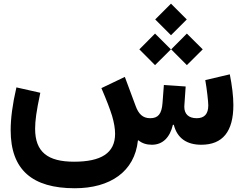

<svg xmlns="http://www.w3.org/2000/svg" viewBox="-20 -775 1302 1028"><path d="M793 0C851.1 0 889.6 -38.6 905.8 -106.9H910.6C928.7 -34.2 981 0 1057.6 0C1172.4 0 1229.5 -70.8 1229.5 -212.9C1229.5 -259.3 1222.2 -317.9 1210.4 -377L1079.1 -346.2C1087.9 -296.4 1095.2 -230 1095.2 -210.9C1095.2 -165 1074.7 -142.1 1033.2 -142.1C988.8 -142.1 966.8 -165.5 966.8 -203.1C966.8 -206.5 966.8 -209.5 967.3 -212.9L974.1 -312L857.4 -319.8L850.1 -223.1C845.7 -165 826.7 -142.1 784.2 -142.1C743.2 -142.1 721.7 -166 706.5 -207L648.4 -363.3L522.9 -303.2C549.8 -240.7 568.8 -191.4 580.1 -154.8C590.8 -118.2 596.2 -86.4 596.2 -58.6C596.2 45.4 520.5 90.8 376.5 90.8C236.3 90.8 168 39.6 168 -85.9C168 -106.9 169.9 -131.3 173.8 -159.7C177.7 -188 185.1 -227.5 195.8 -278.3L67.9 -307.1C46.4 -214.8 37.1 -139.6 37.1 -77.6C37.1 134.8 153.3 232.9 380.4 232.9C569.8 232.9 700.7 144 718.3 -22L721.2 -23.9C740.2 -7.8 764.2 0 793 0ZM895.5 -586.4 980 -670.9 895.5 -755.4 811 -670.9ZM980.5 -426.3 1065.4 -510.7 980.5 -595.2 896.5 -510.7ZM810.1 -426.3 895 -510.7 810.1 -595.2 726.1 -510.7Z"/></svg>

Font: Estedad Bold
Style: Regular
Weight: 700
Designer: Amin Abedi
Version: Version 7.3